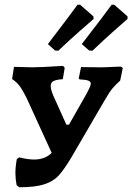

<svg xmlns="http://www.w3.org/2000/svg" viewBox="-20 -784 558 810"><path d="M498 -497 487 -444Q466 -425 454 -410.5Q442 -396 421 -360L280 -118Q250 -68 227.5 -43.5Q205 -19 167 -6.5Q129 6 61 6L50 -3Q45 -31 45 -53Q45 -82 51 -113L61 -120Q98 -111 124 -111Q170 -111 198 -139L92 -371Q77 -401 65.5 -417.5Q54 -434 35 -448L31 -450L39 -502L116 -500Q150 -500 246 -506L253 -498L245 -450Q217 -448 205.5 -442Q194 -436 194 -421Q194 -405 206 -378L260 -258H271L346 -390Q353 -403 358 -414Q363 -425 363 -431Q363 -440 352 -444Q341 -448 316 -449L312 -453L322 -501L405 -500Q424 -500 460 -502L490 -503ZM226 -570 212 -571 182 -598Q220 -647 258 -698Q296 -749 307 -764H318L374 -715L375 -704Q362 -693 317 -653.5Q272 -614 226 -570ZM370 -570 356 -571 325 -598Q371 -657 405.5 -703Q440 -749 451 -764H462L518 -715V-704Q505 -693 460.5 -653.5Q416 -614 370 -570Z"/></svg>

Font: Alegreya SC
Style: Bold Italic
Weight: 700
Italic angle: -7°
Designer: Juan Pablo del Peral
Foundry: Huerta Tipografica
Version: Version 2.007; ttfautohint (v1.6)